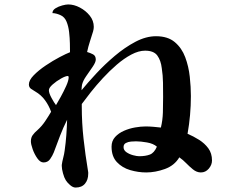

<svg xmlns="http://www.w3.org/2000/svg" viewBox="-20 -805 1040 864"><path d="M289 -457Q289 -463 285 -463Q275 -463 254.5 -451.5Q234 -440 217 -425Q200 -410 200 -399Q200 -386 212 -364Q224 -342 232 -332Q240 -345 253.5 -369.5Q267 -394 278 -418.5Q289 -443 289 -457ZM686 -145Q670 -159 641.5 -164Q613 -169 592 -169Q583 -169 570 -168Q557 -167 546.5 -161.5Q536 -156 536 -143Q536 -129 549 -120Q562 -111 579 -106.5Q596 -102 606 -102Q635 -102 654.5 -109.5Q674 -117 686 -145ZM934 -83Q934 -63 919.5 -46Q905 -29 884 -29Q865 -29 848 -43Q832 -56 818 -70.5Q804 -85 787 -97Q765 -60 722 -44.5Q679 -29 638 -29Q602 -29 566 -39.5Q530 -50 506 -75.5Q482 -101 482 -145Q482 -171 498 -188.5Q514 -206 538 -216.5Q562 -227 588 -231.5Q614 -236 635 -236Q652 -236 669.5 -234.5Q687 -233 704 -231Q712 -264 713 -299Q714 -334 714 -368Q714 -400 713.5 -433Q713 -466 708 -498Q704 -533 688 -555Q672 -577 633 -577Q604 -577 571 -559.5Q538 -542 505.5 -514Q473 -486 443 -453.5Q413 -421 388.5 -390Q364 -359 348 -337V-325Q348 -252 356 -180Q364 -108 376 -36Q377 -33 377 -29.5Q377 -26 377 -23Q377 4 362.5 21.5Q348 39 320 39Q308 39 295 27.5Q282 16 276 6Q269 -5 263.5 -25Q258 -45 258 -58Q258 -60 258 -61Q258 -62 258 -63Q260 -78 264.5 -95Q269 -112 271 -128Q276 -163 278.5 -197.5Q281 -232 282 -266Q264 -230 250 -193.5Q236 -157 222 -119Q216 -104 205.5 -89Q195 -74 176 -74Q161 -74 148 -92.5Q135 -111 127 -133.5Q119 -156 119 -169Q119 -186 127.5 -197.5Q136 -209 148 -219Q168 -237 182.5 -258.5Q197 -280 210 -302Q200 -330 182.5 -354Q165 -378 139 -393Q130 -398 120 -405Q110 -412 110 -425Q110 -444 132 -466.5Q154 -489 186 -510.5Q218 -532 248.5 -548Q279 -564 295 -570Q295 -585 294.5 -609.5Q294 -634 291 -660.5Q288 -687 279.5 -707.5Q271 -728 254 -736Q246 -740 235.5 -743Q225 -746 216 -746Q216 -759 229.5 -767.5Q243 -776 260 -780.5Q277 -785 287 -785Q313 -785 339.5 -771Q366 -757 384 -734.5Q402 -712 402 -684Q402 -675 399 -664Q392 -641 384.5 -618Q377 -595 372 -571Q386 -567 398.5 -560.5Q411 -554 411 -537Q411 -525 397 -504.5Q383 -484 368 -462.5Q353 -441 349 -423Q348 -417 347.5 -411Q347 -405 347 -399Q374 -432 412.5 -473.5Q451 -515 496.5 -553.5Q542 -592 589.5 -617Q637 -642 682 -642Q735 -642 766.5 -615.5Q798 -589 813.5 -547.5Q829 -506 834 -459.5Q839 -413 839 -373Q839 -287 824 -203Q850 -192 875.5 -176Q901 -160 917.5 -137.5Q934 -115 934 -83Z"/></svg>

Font: Kaisei Tokumin
Style: Bold
Weight: 700
Designer: Font-Kai, 金井和夫
Foundry: KAZUO KANAI
Version: Version 5.003